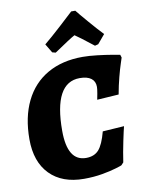

<svg xmlns="http://www.w3.org/2000/svg" viewBox="-99 -984 806 1064"><g transform="rotate(-10 304.0 -452.0)"><path d="M26 -257Q26 -381 70 -471Q114 -561 197 -608.5Q280 -656 395 -656Q431 -656 477.5 -650.5Q524 -645 558.5 -639Q593 -633 603 -631L608 -615Q606 -608 597 -581Q588 -554 576.5 -510Q565 -466 556 -416L434 -408Q436 -416 440.5 -441.5Q445 -467 445 -479Q445 -510 423 -526.5Q401 -543 359 -543Q213 -543 213 -272Q213 -101 318 -101Q364 -101 389.5 -129.5Q415 -158 434 -230L555 -238Q550 -220 537 -158Q524 -96 516 -41L503 -27Q503 -26 470.5 -16Q438 -6 390 2.5Q342 11 287 11Q164 11 95 -59.5Q26 -130 26 -257ZM377 -915H400Q414 -897 460 -843.5Q506 -790 535 -760L493 -710L474 -705Q394 -768 372 -782Q347 -769 253 -705L234 -710L204 -760Q241 -790 299.5 -843.5Q358 -897 377 -915Z"/></g></svg>

Font: Alegreya SC ExtraBold
Style: Italic
Weight: 800
Italic angle: -7°
Designer: Juan Pablo del Peral
Foundry: Huerta Tipografica
Version: Version 2.007; ttfautohint (v1.6)